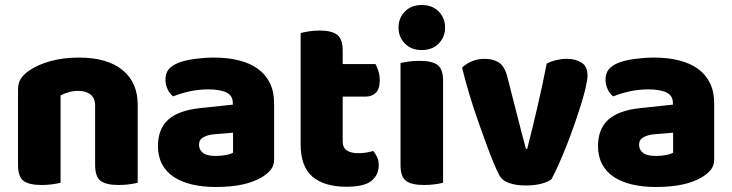

<svg xmlns="http://www.w3.org/2000/svg" viewBox="-20 -731 2925 767"><path d="M530 -1Q519 2 498.5 5Q478 8 454 8Q404 8 382 -8.5Q360 -25 360 -72V-308Q360 -339 341.5 -353.5Q323 -368 293 -368Q273 -368 255.5 -363Q238 -358 222 -350V-1Q211 2 190.5 5Q170 8 146 8Q96 8 74 -8.5Q52 -25 52 -72V-373Q52 -400 63.5 -417Q75 -434 95 -448Q129 -472 180.5 -486.5Q232 -501 295 -501Q408 -501 469 -451.5Q530 -402 530 -313Z M843 -108Q860 -108 880.5 -111.5Q901 -115 911 -121V-201L839 -195Q811 -193 793 -183Q775 -173 775 -153Q775 -133 790.5 -120.5Q806 -108 843 -108ZM835 -501Q889 -501 933.5 -490Q978 -479 1009.5 -456.5Q1041 -434 1058 -399.5Q1075 -365 1075 -318V-94Q1075 -68 1060.5 -51.5Q1046 -35 1026 -23Q961 16 843 16Q790 16 747.5 6Q705 -4 674.5 -24Q644 -44 627.5 -75Q611 -106 611 -147Q611 -216 652 -253Q693 -290 779 -299L910 -313V-320Q910 -349 884.5 -361.5Q859 -374 811 -374Q774 -374 737.5 -366Q701 -358 672 -346Q659 -355 650 -373.5Q641 -392 641 -412Q641 -438 653.5 -453.5Q666 -469 692 -480Q721 -491 760.5 -496Q800 -501 835 -501Z M1364 15Q1276 15 1228.5 -25Q1181 -65 1181 -155V-599Q1192 -602 1212.5 -605.5Q1233 -609 1256 -609Q1305 -609 1327 -592Q1349 -575 1349 -529V-475H1480Q1486 -464 1491.5 -447.5Q1497 -431 1497 -411Q1497 -376 1481.5 -360.5Q1466 -345 1440 -345H1349V-167Q1349 -141 1365.5 -130Q1382 -119 1412 -119Q1427 -119 1443 -121.5Q1459 -124 1471 -128Q1480 -117 1486.5 -103.5Q1493 -90 1493 -71Q1493 -33 1464.5 -9Q1436 15 1364 15Z M1580 -479Q1591 -482 1611.5 -485Q1632 -488 1656 -488Q1706 -488 1728 -471.5Q1750 -455 1750 -408V-1Q1739 2 1718.5 5Q1698 8 1674 8Q1624 8 1602 -8.5Q1580 -25 1580 -72ZM1572 -621Q1572 -659 1597.5 -685Q1623 -711 1665 -711Q1707 -711 1732.5 -685Q1758 -659 1758 -621Q1758 -583 1732.5 -557Q1707 -531 1665 -531Q1623 -531 1597.5 -557Q1572 -583 1572 -621Z M2244 -496Q2279 -496 2303 -481Q2327 -466 2327 -429Q2327 -413 2320 -382.5Q2313 -352 2301 -313.5Q2289 -275 2274 -232Q2259 -189 2243 -148.5Q2227 -108 2211 -72.5Q2195 -37 2183 -15Q2169 -4 2142 3Q2115 10 2081 10Q2042 10 2013.5 0Q1985 -10 1974 -32Q1965 -49 1952.5 -79Q1940 -109 1926 -147Q1912 -185 1897 -227Q1882 -269 1868.5 -311Q1855 -353 1844 -392Q1833 -431 1826 -461Q1840 -475 1863.5 -485.5Q1887 -496 1915 -496Q1950 -496 1972.5 -481.5Q1995 -467 2006 -427L2045 -274Q2056 -229 2066 -192.5Q2076 -156 2081 -136H2086Q2105 -210 2126 -300Q2147 -390 2164 -477Q2181 -486 2202.5 -491Q2224 -496 2244 -496Z M2601 -108Q2618 -108 2638.5 -111.5Q2659 -115 2669 -121V-201L2597 -195Q2569 -193 2551 -183Q2533 -173 2533 -153Q2533 -133 2548.5 -120.5Q2564 -108 2601 -108ZM2593 -501Q2647 -501 2691.5 -490Q2736 -479 2767.5 -456.5Q2799 -434 2816 -399.5Q2833 -365 2833 -318V-94Q2833 -68 2818.5 -51.5Q2804 -35 2784 -23Q2719 16 2601 16Q2548 16 2505.5 6Q2463 -4 2432.5 -24Q2402 -44 2385.5 -75Q2369 -106 2369 -147Q2369 -216 2410 -253Q2451 -290 2537 -299L2668 -313V-320Q2668 -349 2642.5 -361.5Q2617 -374 2569 -374Q2532 -374 2495.5 -366Q2459 -358 2430 -346Q2417 -355 2408 -373.5Q2399 -392 2399 -412Q2399 -438 2411.5 -453.5Q2424 -469 2450 -480Q2479 -491 2518.5 -496Q2558 -501 2593 -501Z"/></svg>

Font: Baloo Chettan 2 ExtraBold
Style: Regular
Weight: 800
Designer: Maithili Shingre, Unnati Kotecha and Ek Type
Foundry: Ek Type
Version: Version 1.640;hotconv 1.0.111;makeotfexe 2.5.65597; ttfautoh